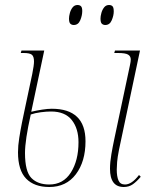

<svg xmlns="http://www.w3.org/2000/svg" viewBox="-20 -738 608 768"><path d="M177 10Q117 10 84.5 -23.5Q52 -57 52 -129Q52 -155 57 -186.5Q62 -218 68 -248Q74 -278 78 -296L109 -442Q116 -477 116 -492Q116 -512 107.5 -519Q99 -526 75 -526H63L66 -536H157L105 -291Q126 -296 148.5 -299.5Q171 -303 187 -303Q322 -303 322 -173Q322 -92 283.5 -41Q245 10 177 10ZM177 0Q233 0 263.5 -48Q294 -96 294 -169Q294 -224 267 -258Q240 -292 184 -292Q166 -292 143 -289Q120 -286 103 -280Q80 -177 80 -126Q80 -52 105.5 -26Q131 0 177 0ZM475 10Q420 10 420 -63Q420 -89 425.5 -121Q431 -153 437 -181L500 -478Q503 -492 503 -500Q503 -513 492.5 -519.5Q482 -526 452 -526H437L440 -536H540L456 -139Q450 -109 448.5 -90Q447 -71 447 -60Q447 -32 454 -16Q461 0 480 0Q507 0 536 -38L543 -31Q527 -12 511.5 -1Q496 10 475 10ZM401 -638Q393 -638 387.5 -643Q382 -648 382 -664Q382 -673 385.5 -686Q389 -699 396.5 -708.5Q404 -718 416 -718Q425 -718 430 -713Q435 -708 435 -692Q435 -676 427 -657Q419 -638 401 -638ZM275 -638Q267 -638 261.5 -643Q256 -648 256 -664Q256 -673 259.5 -686Q263 -699 270.5 -708.5Q278 -718 290 -718Q299 -718 304 -713Q309 -708 309 -694Q309 -676 301 -657Q293 -638 275 -638Z"/></svg>

Font: Noto Serif Display ExtraCondensed Thin
Style: Italic
Weight: 100
Width: 2
Italic angle: -12°
Designer: Monotype Design Team
Foundry: Monotype Imaging Inc.
Version: Version 2.009